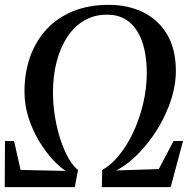

<svg xmlns="http://www.w3.org/2000/svg" viewBox="-20 -772 795 792"><path d="M-0.5 0 0.5 -190.5H38L65 -71L251 -67Q227 -82 197.8 -113.5Q168.5 -145 141.8 -189Q115 -233 98 -285.2Q81 -337.5 81 -394Q81 -471 103.8 -536.2Q126.5 -601.5 171 -650Q215.5 -698.5 280.2 -725.2Q345 -752 429 -752Q509 -752 571.5 -721Q634 -690 669.8 -629.2Q705.5 -568.5 705.5 -478.5Q705.5 -430 691.5 -379.8Q677.5 -329.5 653 -281.5Q628.5 -233.5 596.8 -191.8Q565 -150 529.8 -118.2Q494.5 -86.5 459.5 -69L635 -74.5L696 -190.5H735L684 0H400L401.5 -70.5Q438 -91 471 -131.2Q504 -171.5 529.5 -225.8Q555 -280 570 -342.5Q585 -405 585.5 -470Q585.5 -521 576.2 -565Q567 -609 547 -642Q527 -675 496 -693.2Q465 -711.5 421 -711.5Q368.5 -711.5 327 -687Q285.5 -662.5 257 -618.8Q228.5 -575 213.5 -516.8Q198.5 -458.5 198.5 -391Q198.5 -340 207 -289Q215.5 -238 230.2 -194Q245 -150 263.5 -117.8Q282 -85.5 302 -71L288.5 0Z"/></svg>

Font: Merriweather 96pt Medium
Style: Italic
Weight: 500
Italic angle: -7.8°
Version: Version 2.101